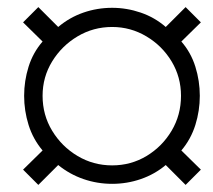

<svg xmlns="http://www.w3.org/2000/svg" viewBox="-20 -619 601 541"><path d="M88 -98 45 -141 100 -195Q73 -227 60.5 -267Q48 -307 48 -349Q48 -391 60.5 -431Q73 -471 100 -502L45 -556L88 -599L144 -543Q176 -570 215 -583.5Q254 -597 296 -597Q337 -597 376.5 -583.5Q416 -570 447 -543L503 -599L546 -556L491 -502Q518 -471 530.5 -431Q543 -391 543 -349Q543 -307 530.5 -267Q518 -227 491 -195L546 -141L503 -98L447 -154Q416 -128 377 -114.5Q338 -101 296 -101Q254 -101 215 -114.5Q176 -128 144 -154ZM296 -153Q349 -153 393 -179.5Q437 -206 463.5 -250.5Q490 -295 490 -349Q490 -402 463.5 -446Q437 -490 392.5 -516.5Q348 -543 296 -543Q243 -543 198.5 -516.5Q154 -490 127 -446Q100 -402 100 -349Q100 -295 127 -250.5Q154 -206 198.5 -179.5Q243 -153 296 -153Z"/></svg>

Font: Archivo SemiExpanded ExtraLight
Style: Italic
Weight: 250
Width: 6
Italic angle: -10°
Designer: Hector Gatti
Foundry: Omnibus-Type
Version: Version 2.001